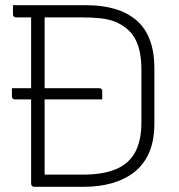

<svg xmlns="http://www.w3.org/2000/svg" viewBox="-20 -720 690 740"><path d="M26 -380H363Q368 -380 371 -377Q374 -374 374 -369Q374 -361 374 -353Q374 -345 374 -337H37Q32 -337 29 -340Q26 -343 26 -348Q26 -356 26 -364Q26 -372 26 -380ZM575 -245Q575 -179 555 -132.5Q535 -86 498 -57Q461 -28 411.5 -14Q362 0 302 0Q277 0 255.5 0Q234 0 215 0Q196 0 178 0Q160 0 143.5 0Q127 0 111 0Q107 0 103.5 -3.5Q100 -7 100 -11Q100 -95 100 -178.5Q100 -262 100 -345.5Q100 -429 100 -512.5Q100 -596 100 -680H159L152 -669Q152 -641 152 -613Q152 -585 152 -556Q152 -493 152 -429.5Q152 -366 152 -302Q152 -238 152 -174.5Q152 -111 152 -47Q172 -47 193 -47Q214 -47 239.5 -47Q265 -47 299 -47Q377 -47 427 -68Q477 -89 501 -133.5Q525 -178 525 -249V-451Q525 -489 519 -518.5Q513 -548 500.5 -571Q488 -594 468 -610Q447 -627 423 -636.5Q399 -646 367 -649.5Q335 -653 291 -653Q254 -653 221 -653Q188 -653 157.5 -653Q127 -653 98.5 -653Q70 -653 41 -653Q38 -653 35.5 -654.5Q33 -656 31.5 -658.5Q30 -661 30 -664Q30 -673 30 -682Q30 -691 30 -700Q60 -700 91 -700Q122 -700 155.5 -700Q189 -700 227.5 -700Q266 -700 312 -700Q373 -700 421.5 -686Q470 -672 504.5 -643Q539 -614 557 -567.5Q575 -521 575 -455Z"/></svg>

Font: Recursive Sans Linear Light
Style: Regular
Weight: 300
Version: Version 1.085